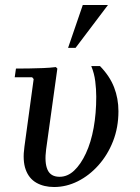

<svg xmlns="http://www.w3.org/2000/svg" viewBox="-20 -740 561 770"><path d="M346 -475H381Q420 -435 437.5 -390Q455 -345 455 -294Q455 -229 433.5 -174Q412 -119 375 -77.5Q338 -36 292 -13Q246 10 197 10Q156 10 126 -7Q96 -24 83 -60Q70 -96 78 -152L115 -423L109 -430H39L44 -465Q70 -465 97.5 -465.5Q125 -466 152.5 -467Q180 -468 204 -471L210 -465L165 -141Q158 -88 170.5 -59.5Q183 -31 219 -31Q251 -31 277.5 -56Q304 -81 324.5 -125Q345 -169 355.5 -227Q366 -285 366 -352Q366 -382 362 -414Q358 -446 346 -475ZM413 -720 283 -548H253L312 -720Z"/></svg>

Font: Brygada 1918 Medium
Style: Italic
Weight: 500
Italic angle: -8°
Designer: Mateusz Machalski | Borys Kosmynka | Przemek Hoffer
Foundry: NIEPODLEGLA 2018
Version: Version 3.006